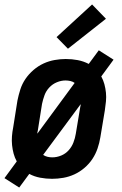

<svg xmlns="http://www.w3.org/2000/svg" viewBox="-27 -792 547 859"><path d="M59 47 -7 5 48 -70Q39 -86 34 -104.5Q29 -123 27 -142.5Q25 -162 26.5 -182Q28 -202 32 -222L51 -342Q56 -367 64 -392Q72 -417 87 -439Q102 -461 123 -479Q144 -497 168 -508Q192 -519 217.5 -523.5Q243 -528 267 -528Q295 -528 321 -523Q347 -518 370 -506L415 -567L481 -525L426 -450Q435 -434 440 -415.5Q445 -397 447 -377.5Q449 -358 447 -338Q445 -318 442 -298L422 -178Q418 -153 409.5 -128Q401 -103 386.5 -81Q372 -59 351 -41Q330 -23 306 -12Q282 -1 256.5 3.5Q231 8 206 8Q179 8 152.5 3Q126 -2 104 -14ZM140 -194 307 -421Q299 -427 288 -429.5Q277 -432 266 -432Q247 -432 227.5 -424Q208 -416 193.5 -400.5Q179 -385 172 -365.5Q165 -346 161 -327L142 -207Q141 -204 140.5 -200.5Q140 -197 140 -194ZM207 -88Q227 -88 246.5 -96Q266 -104 280 -119.5Q294 -135 301.5 -154.5Q309 -174 312 -193L332 -313Q333 -316 333.5 -319.5Q334 -323 334 -326L166 -99Q175 -93 185.5 -90.5Q196 -88 207 -88ZM277 -574 226 -626 385 -772 447 -708Z"/></svg>

Font: Iosevka SS04
Style: Bold Italic
Weight: 700
Italic angle: -9°
Monospace: yes
Designer: Belleve Invis
Foundry: Belleve Invis
Version: Version 19.0.0; ttfautohint (v1.8.4)